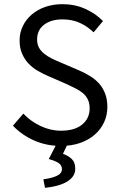

<svg xmlns="http://www.w3.org/2000/svg" viewBox="-20 -688 574 921"><path d="M92 -143Q127 -106 174.5 -83.5Q222 -61 273 -61Q338 -61 374 -90.5Q410 -120 410 -168Q410 -193 401.5 -210.5Q393 -228 378.5 -240.5Q364 -253 344 -263Q324 -273 301 -284L207 -325Q184 -335 160 -349Q136 -363 117 -383Q98 -403 86 -430.5Q74 -458 74 -494Q74 -531 89.5 -563Q105 -595 132.5 -618.5Q160 -642 197.5 -655Q235 -668 280 -668Q339 -668 389 -645.5Q439 -623 474 -587L429 -533Q399 -562 362.5 -578.5Q326 -595 280 -595Q225 -595 191.5 -569.5Q158 -544 158 -499Q158 -475 167.5 -458.5Q177 -442 193 -429.5Q209 -417 228 -407.5Q247 -398 267 -390L360 -350Q388 -338 413 -322.5Q438 -307 456 -286.5Q474 -266 484.5 -238.5Q495 -211 495 -175Q495 -136 479.5 -102Q464 -68 435 -42.5Q406 -17 365 -2.5Q324 12 272 12Q203 12 144 -14Q85 -40 42 -85ZM254 -3H307L282 50Q306 58 323.5 74Q341 90 341 121Q341 143 329 159Q317 175 297 186Q277 197 250.5 203.5Q224 210 196 213L188 172Q228 167 252.5 155.5Q277 144 277 124Q277 104 260.5 93.5Q244 83 214 75Z"/></svg>

Font: Myanmar Sanpya
Style: Regular
Weight: 400
Designer: Danh Hong
Foundry: Google Inc.
Version: Version 2.00 November 22, 2015